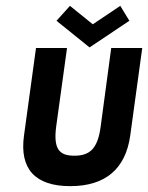

<svg xmlns="http://www.w3.org/2000/svg" viewBox="-20 -628 506 656"><path d="M466 -464H360L324 -196C314 -119 286 -96 234 -96C182 -96 162 -119 172 -196L209 -464H103L62 -165C46 -50 101 8 220 8C339 8 409 -50 425 -165ZM422 -557 391 -608 297 -545 219 -608 173 -557 286 -466Z"/></svg>

Font: Hussar Tani
Style: Kurs
Weight: 700
Foundry: Cannot Into Space Fonts
Version: Version 0.92